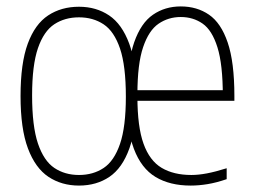

<svg xmlns="http://www.w3.org/2000/svg" viewBox="-20 -569 788 598"><path d="M226 9Q172 9 131 -18.2Q90 -45.5 67 -106.8Q44 -168 44 -270Q44 -372 66.5 -433Q89 -494 130 -521Q171 -548 226 -548Q279.5 -548 319.8 -521Q360 -494 382.5 -433Q405 -372 405 -270Q405 -168 383 -106.8Q361 -45.5 320.8 -18.2Q280.5 9 226 9ZM226 -24Q270 -24 302.8 -45.8Q335.5 -67.5 353.8 -120.8Q372 -174 372 -268Q372 -364 353.8 -417.8Q335.5 -471.5 302.8 -493.2Q270 -515 226 -515Q182 -515 149.2 -493.5Q116.5 -472 98.2 -419Q80 -366 80 -272Q80 -176 98.2 -122Q116.5 -68 149.2 -46Q182 -24 226 -24ZM574 9Q509 9 464.5 -17.8Q420 -44.5 397 -105.5Q374 -166.5 374 -270L377 -275Q377 -377.5 398 -437.5Q419 -497.5 456.5 -523.2Q494 -549 543 -549Q593.5 -549 631 -523.2Q668.5 -497.5 689.2 -436.5Q710 -375.5 710 -270V-255H394V-288H682L674 -270Q674 -368.5 657.2 -421.8Q640.5 -475 611 -495.5Q581.5 -516 543 -516Q504.5 -516 474 -495.2Q443.5 -474.5 425.8 -422.2Q408 -370 408 -276V-267Q408 -174.5 427 -121.5Q446 -68.5 483.5 -46.2Q521 -24 576 -24Q598 -24 624.5 -29Q651 -34 686 -45V-11Q654 0 626.5 4.5Q599 9 574 9Z"/></svg>

Font: Encode Sans Condensed Thin
Style: Regular
Weight: 100
Width: 3
Designer: Multiple Designers
Foundry: Impallari Type
Version: Version 3.002